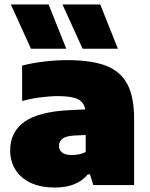

<svg xmlns="http://www.w3.org/2000/svg" viewBox="-20 -828 670 859"><path d="M580 -296V0H397.5L382.5 -48H373Q324.5 11 226 11Q162 11 117 -10.2Q72 -31.5 48.8 -69.2Q25.5 -107 25.5 -155Q25.5 -237.5 89 -282.8Q152.5 -328 287.5 -335L361.5 -338.5Q355.5 -371 327.8 -384.5Q300 -398 239 -398Q203.5 -398 159.5 -392.2Q115.5 -386.5 79 -376V-534.5Q125 -546.5 179 -552.8Q233 -559 280 -559Q389 -559 454 -534Q519 -509 549.5 -452Q580 -395 580 -296ZM363.5 -148V-224L311 -221.5Q275.5 -219.5 259.8 -207.8Q244 -196 244 -175Q244 -156 258.5 -145.2Q273 -134.5 300.5 -134.5Q338.5 -134.5 363.5 -148ZM118.5 -610 28.5 -808H197.5L276.5 -610ZM349.5 -610 259.5 -808H428.5L507.5 -610Z"/></svg>

Font: Encode Sans Semi Expanded Black
Style: Regular
Weight: 900
Width: 6
Designer: Multiple Designers
Foundry: Impallari Type
Version: Version 2.000